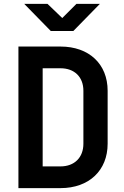

<svg xmlns="http://www.w3.org/2000/svg" viewBox="-20 -970 640 990"><path d="M358 -810 495 -950H374L301 -877L225 -950H105L242 -810ZM292 0C439 0 535 -91 535 -229V-502C535 -640 439 -730 292 -730H75V0ZM200 -618H292C364 -618 410 -573 410 -502V-229C410 -158 364 -112 292 -112H200Z"/></svg>

Font: Tekne LDO
Style: Bold
Weight: 700
Monospace: yes
Designer: Alessio Laiso, Mario Rullo, Paolo Rosset
Foundry: Alessio Laiso
Version: Version 1.000;hotconv 1.0.109;makeotfexe 2.5.65596